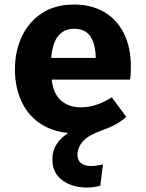

<svg xmlns="http://www.w3.org/2000/svg" viewBox="-20 -583 655 863"><path d="M212.3 -225.1Q220.5 -158.5 255.9 -129.5Q291.3 -100.5 343.1 -100.5Q380.5 -100.5 415.4 -112.8Q450.3 -125.1 482.6 -145.6L547.7 -57.4Q527.2 -39.5 501.5 -24.9Q475.9 -10.3 446.2 -0.5V0Q374.9 25.1 351.5 53.3Q328.2 81.5 328.2 112.8Q328.2 137.9 344.4 150.5Q360.5 163.1 387.7 163.1Q404.1 163.1 417.2 161Q430.3 159 443.1 155.9L430.8 251.8Q416.9 255.4 402.6 257.7Q388.2 260 370.3 260Q305.1 260 260.3 227.2Q215.4 194.4 215.4 133.3Q215.4 94.4 234.4 65.4Q253.3 36.4 286.2 14.9Q207.2 6.2 154.1 -32.3Q101 -70.8 74.1 -132.6Q47.2 -194.4 47.2 -271.8Q47.2 -352.3 77.9 -418.2Q108.7 -484.1 167.9 -523.3Q227.2 -562.6 312.8 -562.6Q390.8 -562.6 447.9 -529.2Q505.1 -495.9 536.7 -433.3Q568.2 -370.8 568.2 -283.1Q568.2 -269.2 567.4 -253.3Q566.7 -237.4 565.1 -225.1ZM312.8 -453.8Q269.2 -453.8 242.6 -422.6Q215.9 -391.3 210.3 -322.6H410.3Q409.7 -382.1 387.2 -417.9Q364.6 -453.8 312.8 -453.8Z"/></svg>

Font: Fira Code
Style: Bold
Weight: 700
Monospace: yes
Designer: Carrois Corporate, Edenspiekermann AG, Nikita Prokopov
Foundry: Carrois Corporate, Edenspiekermann AG, Nikita Prokopov
Version: Version 6.000; ttfautohint (v1.8.2) -l 8 -r 50 -G 200 -x 14 